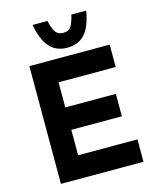

<svg xmlns="http://www.w3.org/2000/svg" viewBox="-139 -1065 944 1159"><g transform="rotate(-15 333.0 -485.5)"><path d="M95 -736H597V-596H240V-439H556V-299H240V-140H611V0H95ZM346 -784Q276 -784 235.5 -830.5Q195 -877 178 -971H271Q280 -928 295.5 -902.5Q311 -877 346 -877Q381 -877 396 -902.5Q411 -928 420 -971H513Q497 -874 456.5 -829Q416 -784 346 -784Z"/></g></svg>

Font: Reem Kufi Fun
Style: Regular
Weight: 400
Designer: Khaled Hosny
Version: Version 1.005